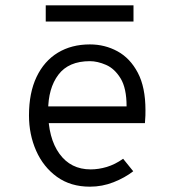

<svg xmlns="http://www.w3.org/2000/svg" viewBox="-20 -690 656 722"><path d="M318 12Q245.5 12 194.2 -25Q143 -62 116 -123Q89 -184 89 -256Q89 -341 117.5 -400.8Q146 -460.5 197.5 -491.8Q249 -523 318 -523Q374.5 -523 422 -497Q469.5 -471 498.2 -416.5Q527 -362 527 -276Q527 -268 526.8 -255.8Q526.5 -243.5 525 -227H145V-290H456Q456 -358.5 433.5 -395.2Q411 -432 378.8 -446Q346.5 -460 318 -460Q238 -460 199.5 -409Q161 -358 161 -273Q161 -170.5 203.5 -111.8Q246 -53 321 -53Q350.5 -53 381.5 -62.2Q412.5 -71.5 443 -93L481 -46Q449.5 -21.5 407 -4.8Q364.5 12 318 12ZM152 -609V-670H482V-609Z"/></svg>

Font: Overpass Mono Light
Style: Regular
Weight: 300
Monospace: yes
Designer: Delve Withrington, Dave Bailey
Foundry: Delve Fonts LLC
Version: Version 4.000